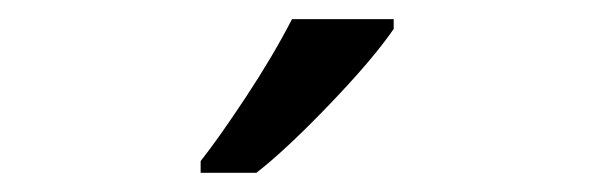

<svg xmlns="http://www.w3.org/2000/svg" viewBox="-20 -786 620 200"><path d="M189 -618.2Q207.5 -641.6 236.1 -684.8Q264.6 -728 284.2 -766.1H390.1V-755.9Q368.7 -724.6 323.2 -677.2Q277.8 -629.9 247.1 -606H189Z"/></svg>

Font: NotoSans
Style: Regular
Weight: 400
Designer: Monotype Design team
Foundry: Monotype Imaging Inc.
Version: Version 1.04; ttfautohint (v1.4.1)